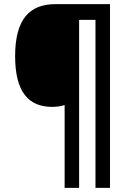

<svg xmlns="http://www.w3.org/2000/svg" viewBox="-20 -780 636 927"><path d="M511 127V-760H248C126 -760 53 -691 53 -509C53 -333 120 -264 232 -264C254 -264 275 -267 292 -273V127H362V-684H441V127Z"/></svg>

Font: Noto Sans Ethiopic SemiCondensed SemiBold
Style: Regular
Weight: 600
Width: 4
Designer: Monotype Design Team
Foundry: Monotype Imaging Inc.
Version: Version 2.102